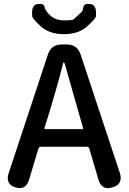

<svg xmlns="http://www.w3.org/2000/svg" viewBox="-20 -966 662 989"><path d="M59 -1Q6 -18 25 -75L227 -686Q244 -737 298 -737H324Q378 -737 395 -686L597 -76Q616 -18 560 -1Q504 17 487 -41L440 -201Q437 -210 427 -210H191Q181 -210 178 -201L130 -41Q113 16 59 -1ZM209 -306Q208 -301 213 -301H404Q409 -301 408 -306L314 -636Q311 -645 308.5 -645Q306 -645 304 -636Q279 -535 238 -400ZM188 -832Q147 -871 146 -882Q140 -941 173 -945Q206 -950 209.5 -930Q213 -910 240 -885.5Q267 -861 310 -861Q353 -861 359 -866Q381 -886 402 -906Q406 -910 409.5 -930Q413 -950 447 -945Q480 -940 474 -881Q473 -871 431 -832Q386 -790 309.5 -790Q233 -790 188 -832Z"/></svg>

Font: Resource Han Rounded CN Medium
Style: Regular
Weight: 500
Designer: Cyano Hao (round all glyphs); Ryoko NISHIZUKA 西塚涼子 (kana, bopomofo & ideographs); Paul D. Hunt (Latin, Greek & Cyrillic)
Foundry: Cyano Hao
Version: 0.990